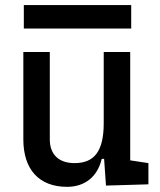

<svg xmlns="http://www.w3.org/2000/svg" viewBox="-20 -721 626 751"><path d="M242.2 9.8C311.5 9.8 361.3 -29.3 377.9 -99.6H387.2L394.5 4.9L560.5 0V-83L489.3 -93.8V-517.6H385.7V-239.3C385.7 -126.5 346.7 -83 271.5 -83C210.4 -83 174.8 -116.2 174.8 -175.8V-517.6H71.3V-175.8C71.3 -57.6 133.3 9.8 242.2 9.8ZM73.2 -609.4H493.2V-701.2H73.2Z"/></svg>

Font: Cascadia Code PL
Style: Regular
Weight: 400
Monospace: yes
Designer: Aaron Bell
Foundry: Saja Typeworks
Version: Version 2404.023